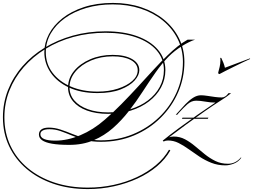

<svg xmlns="http://www.w3.org/2000/svg" viewBox="-131 -947 1729 1312"><path d="M639 -572Q722 -572 771.5 -543.5Q821 -515 821 -467Q821 -433 789 -397Q757 -361 693.5 -336Q630 -311 535 -311Q422 -311 340.5 -349Q259 -387 215.5 -450.5Q172 -514 172 -590Q172 -654 203.5 -714Q235 -774 295.5 -822Q356 -870 443 -898.5Q530 -927 641 -927Q746 -927 835 -897Q924 -867 990 -812.5Q1056 -758 1092.5 -684.5Q1129 -611 1129 -524Q1129 -415 1086.5 -317Q1044 -219 967 -142.5Q890 -66 786 -22Q682 22 558 22Q497 22 449 9Q401 -4 360.5 -21Q320 -38 283 -51Q246 -64 207 -64Q178 -64 161.5 -55.5Q145 -47 145 -30Q145 14 247 14Q330 14 418 -23Q506 -60 585 -129Q641 -177 698.5 -235.5Q756 -294 812 -355Q868 -416 919 -471.5Q970 -527 1013 -568Q1049 -603 1083 -630Q1117 -657 1151 -676H1202Q1164 -664 1113 -632.5Q1062 -601 1021 -560Q975 -513 931.5 -451Q888 -389 844 -321Q800 -253 750 -188.5Q700 -124 641 -72Q582 -20 508.5 11.5Q435 43 343 43Q270 43 224.5 35Q179 27 157 11.5Q135 -4 135 -28Q135 -50 152 -62.5Q169 -75 203 -75Q242 -75 281.5 -62Q321 -49 363.5 -31.5Q406 -14 454 -1Q502 12 558 12Q675 12 776.5 -29.5Q878 -71 955 -144.5Q1032 -218 1075.5 -315Q1119 -412 1119 -524Q1119 -609 1083 -681Q1047 -753 982.5 -806Q918 -859 830.5 -888Q743 -917 639 -917Q542 -917 458.5 -892.5Q375 -868 313 -823.5Q251 -779 216.5 -719.5Q182 -660 182 -590Q182 -511 227.5 -450.5Q273 -390 353 -355.5Q433 -321 536 -321Q612 -321 674 -341Q736 -361 773 -394Q810 -427 810 -467Q810 -511 763.5 -536.5Q717 -562 639 -562Q558 -562 491 -533.5Q424 -505 384 -457Q344 -409 344 -350Q344 -299 377 -260.5Q410 -222 469.5 -200.5Q529 -179 608 -179Q690 -179 759.5 -200.5Q829 -222 880.5 -261Q932 -300 960.5 -353Q989 -406 989 -468Q989 -545 939.5 -602.5Q890 -660 800 -691.5Q710 -723 590 -723Q474 -723 370 -694.5Q266 -666 180 -613Q94 -560 31 -488Q-32 -416 -66.5 -329Q-101 -242 -101 -145Q-101 -39 -59.5 49Q-18 137 58.5 201Q135 265 239.5 300Q344 335 469 335Q560 335 645.5 316.5Q731 298 804.5 263.5Q878 229 934.5 181.5Q991 134 1024 76L1033 81Q999 141 941.5 189.5Q884 238 809 272.5Q734 307 647.5 326Q561 345 469 345Q341 345 235 309Q129 273 51.5 207.5Q-26 142 -68.5 52.5Q-111 -37 -111 -145Q-111 -244 -76 -332.5Q-41 -421 22.5 -494Q86 -567 173.5 -620.5Q261 -674 366.5 -703.5Q472 -733 590 -733Q714 -733 805.5 -700Q897 -667 948 -607.5Q999 -548 999 -468Q999 -404 969.5 -349.5Q940 -295 887.5 -254.5Q835 -214 763.5 -191.5Q692 -169 608 -169Q525 -169 463.5 -191.5Q402 -214 368 -255Q334 -296 334 -350Q334 -412 375 -462Q416 -512 485.5 -542Q555 -572 639 -572ZM1293 -143 1289 -135H1112L1116 -143ZM1515 129 1518 131Q1498 159 1467 171Q1436 183 1409 183Q1357 183 1313 165.5Q1269 148 1231.5 123Q1194 98 1158.5 72.5Q1123 47 1089 30Q1055 13 1017 13Q1000 13 987 20L981 14Q1030 -26 1091 -71Q1152 -116 1217 -161.5Q1282 -207 1341 -246Q1308 -246 1272.5 -252.5Q1237 -259 1209 -259Q1177 -259 1149.5 -234.5Q1122 -210 1091 -176L1080 -163H1070L1082 -176Q1110 -208 1136 -235Q1162 -262 1188.5 -279Q1215 -296 1242 -296Q1261 -296 1286 -292Q1311 -288 1337 -284.5Q1363 -281 1384 -281Q1410 -281 1430 -310H1448Q1430 -295 1414 -284Q1398 -273 1385 -265Q1333 -232 1269 -187.5Q1205 -143 1141 -96Q1077 -49 1023 -8Q1029 -11 1038.5 -12.5Q1048 -14 1056 -14Q1098 -14 1133.5 5Q1169 24 1201.5 51.5Q1234 79 1268 106.5Q1302 134 1340.5 153Q1379 172 1427 172Q1479 172 1515 129ZM1577 -548 1578 -544Q1563 -538 1532.5 -523Q1502 -508 1467 -491Q1432 -474 1405 -460Q1378 -446 1369 -441Q1360 -441 1360 -451Q1365 -468 1370 -490Q1375 -512 1375 -532Q1375 -537 1375 -541.5Q1375 -546 1374 -550Q1374 -552 1378 -552Q1380 -552 1382 -549Q1390 -532 1396 -517Q1402 -502 1406 -484Z"/></svg>

Font: Ballet 24pt
Style: Regular
Weight: 400
Designer: Maximiliano R. Sproviero
Foundry: Omnibus-Type
Version: Version 1.100